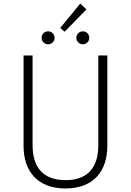

<svg xmlns="http://www.w3.org/2000/svg" viewBox="-20 -1052 740 1084"><path d="M433 -1032 320 -894 345 -873 468 -999ZM252 -875C230 -875 215 -859 215 -838C215 -819 230 -802 252 -802C273 -802 288 -819 288 -838C288 -859 273 -875 252 -875ZM448 -875C427 -875 411 -859 411 -838C411 -819 427 -802 448 -802C469 -802 484 -819 484 -838C484 -859 469 -875 448 -875ZM586 -739H535V-232C535 -113 481 -35 350 -35C220 -35 164 -111 164 -232V-739H113V-228C113 -89 188 12 350 12C511 12 586 -89 586 -228Z"/></svg>

Font: Glow Sans SC Normal Light
Style: Regular
Weight: 300
Designer: Ryoko NISHIZUKA (kana, bopomofo & ideographs); Paul D. Hunt (Latin, Greek & Cyrillic); Sandoll Communications, Soo-young
Version: Version 0.93